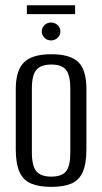

<svg xmlns="http://www.w3.org/2000/svg" viewBox="-20 -712 393 739"><path d="M177.3 7.3Q130.7 7.3 100.3 -5.3Q69.8 -17.8 55.2 -49.8Q40.7 -81.7 40.7 -138V-369.4Q40.7 -441.2 72.5 -472.2Q104.3 -503.3 177.3 -503.3Q250.4 -503.3 281.5 -472.9Q312.6 -442.6 312.6 -369.4V-138.2Q312.6 -82.5 298.7 -50.5Q284.8 -18.6 255.1 -5.6Q225.3 7.3 177.3 7.3ZM177.3 -32.2Q217.4 -32.2 234 -52.2Q250.6 -72.2 250.6 -124.8V-371.6Q250.6 -420.7 234.7 -442.1Q218.8 -463.6 177.3 -463.6Q137.6 -463.6 120.1 -443.2Q102.7 -422.8 102.7 -371.6V-124.8Q102.7 -72.9 120.1 -52.5Q137.6 -32.2 177.3 -32.2ZM176.3 -556.4Q161.8 -556.4 151.3 -566.6Q140.8 -576.9 140.8 -591.1Q140.8 -605.5 151.3 -615.4Q161.8 -625.3 176.3 -625.3Q191.1 -625.3 201.8 -615.4Q212.4 -605.5 212.4 -591.2Q212.4 -576.9 201.8 -566.6Q191.1 -556.4 176.3 -556.4ZM83.4 -657.6V-691.8H269.1V-657.6Z"/></svg>

Font: Alumni Sans SC Thin
Style: Regular
Weight: 100
Designer: Robert E. Leuschke
Foundry: Robert E. Leuschke
Version: Version 1.018